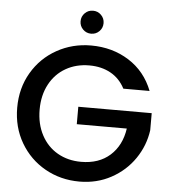

<svg xmlns="http://www.w3.org/2000/svg" viewBox="-59 -939 891 998"><g transform="rotate(5 386.5 -439.5)"><path d="M386 -765Q361 -765 343.5 -782.5Q326 -800 326 -825Q326 -850 343.5 -867.5Q361 -885 386 -885Q411 -885 428.5 -867.5Q446 -850 446 -825Q446 -800 428.5 -782.5Q411 -765 386 -765ZM578 -495Q551 -547 503 -573.5Q455 -600 392 -600Q323 -600 269 -569Q215 -538 184.5 -481Q154 -424 154 -349Q154 -274 184.5 -216.5Q215 -159 269 -128Q323 -97 392 -97Q485 -97 543 -149Q601 -201 614 -290H353V-381H736V-292Q725 -211 678.5 -143Q632 -75 557.5 -34.5Q483 6 392 6Q294 6 213 -39.5Q132 -85 84.5 -166Q37 -247 37 -349Q37 -451 84.5 -532Q132 -613 213.5 -658.5Q295 -704 392 -704Q503 -704 589.5 -649.5Q676 -595 715 -495Z"/></g></svg>

Font: Fz Poppins Med
Style: Regular
Weight: 500
Designer: Ninad Kale (Devanagari), Jonny Pinhorn (Latin)
Foundry: Indian Type Foundry
Version: Vit hóa bi Vntype.Com & FontZin.Com